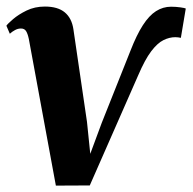

<svg xmlns="http://www.w3.org/2000/svg" viewBox="-20 -557 588 586"><path d="M378.5 -403Q397 -450.5 416 -480Q435 -509.5 456.2 -523Q477.5 -536.5 502 -536.5Q517 -536.5 530.8 -534.5Q544.5 -532.5 547 -531L532 -441.5Q528.5 -442.5 523.5 -443Q518.5 -443.5 515 -443.5Q497 -443.5 478.8 -434.5Q460.5 -425.5 441.5 -400.5Q422.5 -375.5 401.5 -326.5L254 9L150.5 9.5L68 -438Q64.5 -454.5 59.5 -462.2Q54.5 -470 44 -470Q34.5 -470 25.8 -465.2Q17 -460.5 10 -454L-0.5 -478.5Q3.5 -484.5 19.8 -498.5Q36 -512.5 61 -524.8Q86 -537 117 -537Q156.5 -537 177.8 -519.2Q199 -501.5 204 -468L245.5 -185L255.5 -87.5L290.5 -182Z"/></svg>

Font: Merriweather 96pt
Style: Bold Italic
Weight: 700
Italic angle: -7.8°
Version: Version 2.101